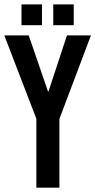

<svg xmlns="http://www.w3.org/2000/svg" viewBox="-31 -863 438 883"><path d="M162.1 -747.1H67.9V-842.8H162.1ZM308.1 -747.1H213.9V-842.8H308.1ZM242.2 -315.9V0H136.2V-316.9L-11.2 -700.2H101.1L189.9 -441.9H191.9L276.9 -700.2H387.2Z"/></svg>

Font: BaseOne
Style: Regular
Weight: 400
Designer: Domenico Catapano
Foundry: Design by Basse
Version: Version 1.000;PS 001.001;hotconv 1.0.56